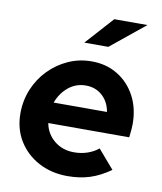

<svg xmlns="http://www.w3.org/2000/svg" viewBox="-84 -805 743 883"><g transform="rotate(10 288.0 -364.0)"><path d="M291 10Q215 10 155.5 -22Q96 -54 62 -109.5Q28 -165 28 -237Q28 -297 50 -350Q72 -403 111 -443Q150 -483 201 -506Q252 -529 310 -529Q379 -529 432 -496.5Q485 -464 515 -407.5Q545 -351 545 -278Q545 -267 544 -254Q543 -241 540 -215H162Q171 -166 209 -134.5Q247 -103 302 -103Q335 -103 364 -113Q393 -123 415 -141L490 -54Q442 -20 395 -5Q348 10 291 10ZM170 -312H419Q411 -359 379.5 -387Q348 -415 303 -415Q257 -415 222 -386.5Q187 -358 170 -312ZM261 -608 378 -738H533L373 -608Z"/></g></svg>

Font: Red Hat Display
Style: Bold Italic
Weight: 700
Italic angle: -12°
Designer: Pentagram, MCKL
Foundry: Pentagram, MCKL
Version: Version 1.023; ttfautohint (v1.8.3)